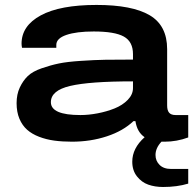

<svg xmlns="http://www.w3.org/2000/svg" viewBox="-20 -559 779 774"><path d="M270 12.2Q231 12.2 198.7 7.8Q166.5 3.4 137.7 -7.6Q108.9 -18.6 89.4 -35.9Q69.8 -53.2 58.3 -80.3Q46.9 -107.4 46.9 -143.1Q46.9 -178.7 59.8 -206.3Q72.8 -233.9 92 -252.4Q111.3 -271 147.9 -283.7Q184.6 -296.4 217.8 -303.2Q251 -310.1 306.9 -313.7Q362.8 -317.4 404.8 -318.1Q446.8 -318.8 516.1 -318.8V-340.8Q516.1 -391.1 479.2 -411.6Q442.4 -432.1 357.9 -432.1Q288.1 -432.1 247.6 -418.2Q207 -404.3 207 -377.9V-366.2H68.8Q66.9 -376 66.9 -382.8Q66.9 -455.1 144.5 -497.1Q222.2 -539.1 369.1 -539.1Q512.7 -539.1 583.3 -497.6Q653.8 -456.1 653.8 -360.8V-133.8Q653.8 -113.8 661.9 -104.5Q669.9 -95.2 688 -95.2H738.8V-4.9Q692.4 12.2 644 12.2H630.9Q606.9 37.6 606.9 65.9Q606.9 89.4 623.3 105.7Q639.6 122.1 669.9 122.1H738.8V181.2Q693.8 194.8 637.2 194.8Q604.5 194.8 577.6 185.3Q550.8 175.8 532 151.9Q513.2 127.9 513.2 92.8Q513.2 38.6 563 -5.9Q532.7 -26.4 525.9 -70.8H518.1Q476.6 -31.2 410.9 -9.5Q345.2 12.2 270 12.2ZM304.2 -95.2Q337.4 -95.2 373.3 -102.1Q409.2 -108.9 441.7 -121.8Q474.1 -134.8 495.1 -156.5Q516.1 -178.2 516.1 -204.1V-231Q340.8 -231 262.9 -212.6Q185.1 -194.3 185.1 -147Q185.1 -95.2 304.2 -95.2Z"/></svg>

Font: Archivo Expanded SemiBold
Style: Regular
Weight: 600
Width: 7
Designer: Hector Gatti
Foundry: Omnibus-Type
Version: Version 2.001